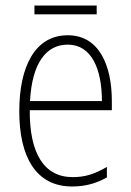

<svg xmlns="http://www.w3.org/2000/svg" viewBox="-20 -667 475 697"><path d="M331 -647H105V-615H331ZM226 -539C108 -539 50 -427 50 -263C50 -98 110 10 242 10C291 10 331 -2 368 -23V-61C324 -35 288 -24 244 -24C140 -24 87 -110 88 -267H386V-300C386 -428 341 -539 226 -539ZM226 -505C313 -505 350 -415 350 -300H89C96 -437 147 -505 226 -505Z"/></svg>

Font: Noto Sans Myanmar UI Condensed ExtraLight
Style: Regular
Weight: 200
Width: 3
Designer: Monotype Design Team
Foundry: Monotype Imaging Inc.
Version: Version 2.103